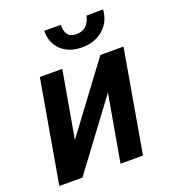

<svg xmlns="http://www.w3.org/2000/svg" viewBox="-134 -831 829 930"><g transform="rotate(-20 281.0 -365.5)"><path d="M416 -528.3H535.2L443.4 0H327.6L388.2 -344.7L131.3 0H12.2L104 -528.3H219.7L159.2 -183.6ZM503.9 -731.4Q499 -666.5 453.6 -628.9Q408.2 -591.3 342.3 -593.3Q277.8 -594.2 239 -631.6Q200.2 -668.9 200.2 -731.4L286.1 -731Q283.7 -662.6 342.3 -662.6Q375 -662.6 393.6 -681.6Q412.1 -700.7 418 -730.5Z"/></g></svg>

Font: Roboto Medium
Style: Italic
Weight: 500
Italic angle: -12°
Designer: Google
Version: Version 2.134; 2016